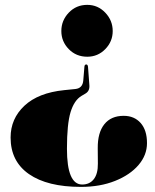

<svg xmlns="http://www.w3.org/2000/svg" viewBox="-20 -608 622 770"><path d="M338.5 -265.5Q340 -243 323 -233L307 -223.5Q277.5 -206 263 -158.2Q248.5 -110.5 248.5 -11.5Q248.5 132 309.5 132Q339.5 132 356.2 110.5Q373 89 372.5 48L372 -14Q371.5 -76 398.5 -109.8Q425.5 -143.5 476 -143.5Q518.5 -143.5 544 -114.8Q569.5 -86 569.5 -34Q569.5 14 535.5 53.8Q501.5 93.5 441.5 117.5Q381.5 141.5 304.5 141.5Q170 141.5 96.2 90.2Q22.5 39 22.5 -56.5Q22.5 -132 78 -184Q133.5 -236 237.5 -246.5L282 -251Q311.5 -254 314 -285.5L318.5 -340Q319 -349.5 326 -349.5Q332 -349.5 333 -339.5ZM330 -588.5Q372.5 -588.5 402.2 -557.2Q432 -526 432 -483.5Q432 -441.5 402.2 -411Q372.5 -380.5 330 -380.5Q285.5 -380.5 255.8 -411Q226 -441.5 226 -483.5Q226 -526 255.8 -557.2Q285.5 -588.5 330 -588.5Z"/></svg>

Font: Fraunces 144pt S000 Black
Style: Regular
Weight: 900
Version: Version 1.000; ttfautohint (v1.8.3)